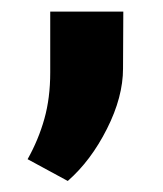

<svg xmlns="http://www.w3.org/2000/svg" viewBox="-20 -139 286 336"><path d="M195.3 -19Q195.3 30.8 167.2 86.4Q139.2 142.1 98.6 177.7L28.3 139.6Q47.4 105.5 57.6 69.1Q67.9 32.7 67.9 -12.2V-118.7H195.8Z"/></svg>

Font: TypoPRO Roboto Slab
Style: Bold
Weight: 700
Designer: Google
Version: Version 1.100263; 2013; ttfautohint (v0.94.20-1c74) -l 8 -r 